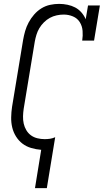

<svg xmlns="http://www.w3.org/2000/svg" viewBox="-20 -763 540 988"><path d="M160 205 192 8Q166 6 140.5 -1.5Q115 -9 95.5 -24Q76 -39 62.5 -60.5Q49 -82 43 -107Q37 -132 37.5 -159Q38 -186 42 -213L99 -558Q103 -581 109.5 -603.5Q116 -626 127.5 -647.5Q139 -669 155.5 -688Q172 -707 193 -720Q214 -733 237.5 -738Q261 -743 284 -743Q306 -743 327.5 -738.5Q349 -734 367 -724.5Q385 -715 399 -699Q413 -683 421 -664L433 -735H494L464 -554H403Q407 -579 405 -604Q403 -629 390.5 -649Q378 -669 355.5 -678.5Q333 -688 308 -688H307Q290 -688 271.5 -684Q253 -680 236.5 -671Q220 -662 206 -648Q192 -634 182.5 -618Q173 -602 167.5 -584Q162 -566 159 -549L102 -204Q99 -184 98.5 -164.5Q98 -145 102 -127Q106 -109 115.5 -93Q125 -77 139.5 -66.5Q154 -56 172.5 -51.5Q191 -47 210 -47Q224 -47 237.5 -49Q251 -51 264 -57L221 205Z"/></svg>

Font: Iosevka Slab Light
Style: Italic
Weight: 300
Italic angle: -9°
Monospace: yes
Designer: Belleve Invis
Foundry: Belleve Invis
Version: Version 11.1.1; ttfautohint (v1.8.3)